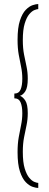

<svg xmlns="http://www.w3.org/2000/svg" viewBox="-20 -771 244 951"><path d="M169.5 160Q159 160 142 154.5Q125 149 107.8 131.5Q90.5 114 78.8 78.5Q67 43 67 -17.5Q67 -59 72.8 -91.2Q78.5 -123.5 84.5 -152Q90.5 -180.5 90.5 -210.5Q90.5 -243.5 82 -263.8Q73.5 -284 51 -284V-307.5Q73.5 -307.5 82 -327.5Q90.5 -347.5 90.5 -381Q90.5 -411.5 84.5 -440Q78.5 -468.5 72.8 -500.2Q67 -532 67 -573.5Q67 -634 78.8 -669.5Q90.5 -705 107.8 -722.5Q125 -740 142 -745.5Q159 -751 169.5 -751V-726Q163.5 -726 151 -721.2Q138.5 -716.5 125.2 -701Q112 -685.5 102.5 -654.8Q93 -624 93 -572Q93 -532 99.2 -500.5Q105.5 -469 111.5 -440.8Q117.5 -412.5 117.5 -381.5Q117.5 -337.5 105.5 -319Q93.5 -300.5 79 -296.5Q93.5 -291 105.5 -272.5Q117.5 -254 117.5 -210.5Q117.5 -179.5 111.5 -151Q105.5 -122.5 99.2 -90.8Q93 -59 93 -19Q93 33 102.5 63.8Q112 94.5 125.2 110Q138.5 125.5 151 130.2Q163.5 135 169.5 135Z"/></svg>

Font: Imbue 50pt SemiBold
Style: Regular
Weight: 600
Designer: Tyler Finck
Foundry: Etcetera Type Company
Version: Version 1.102; ttfautohint (v1.8.3)